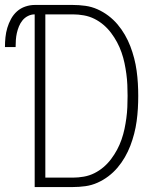

<svg xmlns="http://www.w3.org/2000/svg" viewBox="-45 -755 665 775"><path d="M95 0V-697Q81 -697 68 -690.5Q55 -684 46 -673Q37 -662 31.5 -648.5Q26 -635 23 -621.5Q20 -608 19 -593.5Q18 -579 18 -565H-25Q-25 -585 -23 -604.5Q-21 -624 -15.5 -642.5Q-10 -661 -0.5 -678.5Q9 -696 23.5 -709Q38 -722 57 -728.5Q76 -735 95 -735H249Q274 -735 299.5 -731.5Q325 -728 348.5 -717.5Q372 -707 392.5 -691.5Q413 -676 429.5 -656.5Q446 -637 459 -614.5Q472 -592 481 -568.5Q490 -545 496.5 -520Q503 -495 506.5 -469.5Q510 -444 511.5 -418.5Q513 -393 513 -368Q513 -342 511.5 -316.5Q510 -291 506.5 -265.5Q503 -240 496.5 -215Q490 -190 481 -166.5Q472 -143 459 -120.5Q446 -98 429.5 -78.5Q413 -59 392.5 -43.5Q372 -28 348.5 -17.5Q325 -7 299.5 -3.5Q274 0 249 0ZM138 -38H249Q271 -38 293.5 -42Q316 -46 336 -56Q356 -66 373 -80.5Q390 -95 403.5 -113Q417 -131 427.5 -150.5Q438 -170 445.5 -191.5Q453 -213 457.5 -234.5Q462 -256 465 -278Q468 -300 469 -322.5Q470 -345 470 -368Q470 -390 469 -412.5Q468 -435 465 -457Q462 -479 457.5 -500.5Q453 -522 445.5 -543.5Q438 -565 427.5 -584.5Q417 -604 403.5 -622Q390 -640 373 -654.5Q356 -669 336 -679Q316 -689 293.5 -693Q271 -697 249 -697H138Z"/></svg>

Font: Iosevka SS04 XLt Ex
Style: Regular
Weight: 200
Width: 7
Monospace: yes
Designer: Belleve Invis
Foundry: Belleve Invis
Version: Version 19.0.0; ttfautohint (v1.8.4)